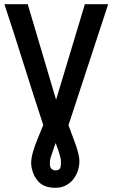

<svg xmlns="http://www.w3.org/2000/svg" viewBox="-20 -714 540 914"><path d="M384 -694H495L306 -118Q326 -66 339.5 -27.5Q353 11 357 38Q360 63 353.5 88.5Q347 114 333 134Q319 154 296.5 167Q274 180 244 180Q192 180 165.5 153Q139 126 131 86Q127 67 129 48Q131 29 138 5.5Q145 -18 157 -48Q169 -78 186 -119Q140 -258 93.5 -406.5Q47 -555 1 -694H112L247 -239ZM270 53Q270 45 266.5 31.5Q263 18 258.5 4.5Q254 -9 250 -19.5Q246 -30 245 -33Q242 -26 238 -14Q234 -2 229.5 11Q225 24 221.5 35.5Q218 47 218 52Q215 80 224 88.5Q233 97 244 97Q258 97 264.5 89.5Q271 82 270 53Z"/></svg>

Font: D2Coding
Style: Bold
Weight: 700
Monospace: yes
Designer: Yong-Rak Park; Jeong-Hwan Yoon; Sang-Min Lee;
Foundry: NHN Corporation
Version: Version 1.3.2; Build 20180524